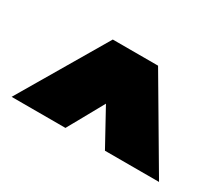

<svg xmlns="http://www.w3.org/2000/svg" viewBox="-72 -877 761 661"><g transform="rotate(30 308.0 -546.5)"><path d="M218 -719H398L601 -374H386L308 -516L229 -374H15Z"/></g></svg>

Font: Prompt Black
Style: Regular
Weight: 900
Designer: Katatrad Team
Foundry: CadsonDemak
Version: Version 1.001